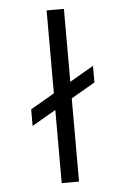

<svg xmlns="http://www.w3.org/2000/svg" viewBox="-52 -746 512 784"><g transform="rotate(-5 204.5 -354.0)"><path d="M71 -311 338 -466V-398L71 -243ZM169 0V-708H240V0Z"/></g></svg>

Font: Outfit Thin Light
Style: Regular
Weight: 300
Version: Version 1.100;gftools[0.9.27]